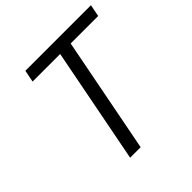

<svg xmlns="http://www.w3.org/2000/svg" viewBox="-191 -882 1034 1034"><g transform="rotate(-45 326.0 -365.0)"><path d="M301 0 429.5 -661.5H639L652.5 -730H153L139.5 -661.5H349.5L221 0Z"/></g></svg>

Font: Monaspace Neon Light
Style: Italic
Weight: 300
Italic angle: -11°
Designer: Riley Cran & the Lettermatic Team
Foundry: Lettermatic
Version: Version 1.200 (Monaspace Neon)